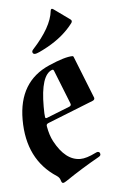

<svg xmlns="http://www.w3.org/2000/svg" viewBox="-53 -754 477 801"><g transform="rotate(-5 186.0 -354.0)"><path d="M33.2 0ZM98.1 -547.4Q98.1 -550.8 103 -556.2Q182.1 -642.1 189.5 -709.5Q190.4 -717.8 195.3 -717.8Q198.2 -717.8 202.6 -714.4L268.6 -667Q273.4 -663.6 273.4 -659.4Q273.4 -655.3 270.5 -651.4Q230.5 -598.1 162.6 -560.5Q119.1 -536.6 108.9 -536.6Q98.1 -536.6 98.1 -547.4ZM33.2 -267.1Q33.2 -427.2 163.6 -483.9Q231.9 -513.7 263.2 -513.7Q266.6 -513.7 268.1 -510.3L337.4 -335.9Q338.9 -333 338.9 -330.1Q338.9 -323.7 330.6 -320.3L140.1 -244.6Q131.3 -241.2 131.3 -234.9Q131.3 -232.4 131.8 -230Q138.2 -193.4 151.9 -167.5Q196.8 -83.5 259.3 -83.5Q284.7 -83.5 323.7 -103Q330.6 -106.4 333.5 -106.4Q343.8 -106.4 343.8 -94.7Q343.8 -89.4 335 -84.5Q262.7 -43.9 192.9 3.4Q183.6 9.8 178.2 9.8Q172.9 9.8 169.7 -2Q166.5 -13.7 155.3 -21Q33.2 -100.1 33.2 -267.1ZM125.5 -314Q125.5 -280.8 127.4 -270Q128.4 -265.6 131.1 -265.6Q133.8 -265.6 137.2 -267.1L231.9 -304.7Q238.8 -307.6 238.8 -313.5Q238.8 -315.9 237.3 -319.3L181.6 -459.5Q179.7 -464.4 177 -464.4Q174.3 -464.4 173.3 -463.9Q125.5 -445.8 125.5 -314Z"/></g></svg>

Font: UnifrakturMaguntia21
Style: Book
Weight: 400
Designer: j. 'mach' wust, Gerrit Ansmann, Georg Duffner, based on a font by Peter Wiegel, original typeface by Carl Albert Fahrenw
Version: Version 2017-03-19